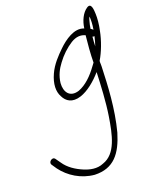

<svg xmlns="http://www.w3.org/2000/svg" viewBox="-170 -748 871 1101"><g transform="rotate(-20 265.5 -197.0)"><path d="M-3 112C-4 117 -3 121 -1 124L20 155C63 213 132 257 213 264C329 268 382 197 417 81C452 -52 458 -191 462 -306V-321C462 -326 461 -333 462 -340C488 -383 512 -445 523 -503C531 -539 534 -576 533 -600C532 -625 531 -674 499 -652C469 -632 449 -590 443 -545C388 -568 323 -520 284 -482C251 -450 213 -411 191 -362C166 -307 165 -260 184 -226C201 -191 234 -168 290 -186C336 -201 385 -241 424 -286C421 -209 416 -106 403 -24C386 83 364 192 279 220C238 238 194 227 161 213C120 196 78 169 53 131L31 100C29 97 24 94 19 94C10 94 -1 102 -3 112ZM208 -297C213 -342 232 -377 254 -406C280 -442 315 -475 350 -497C383 -517 410 -518 437 -506C432 -460 426 -392 426 -343L414 -327C378 -277 337 -237 291 -220C231 -201 204 -244 208 -297ZM485 -573C487 -583 490 -592 495 -599C496 -576 496 -553 490 -520C486 -523 482 -528 476 -530C478 -545 481 -560 485 -573ZM471 -485C475 -483 479 -483 483 -484C479 -466 474 -447 467 -427C468 -448 469 -468 471 -485Z"/></g></svg>

Font: Stray Cat
Style: CnObl
Weight: 400
Version: Version 1.0